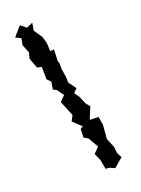

<svg xmlns="http://www.w3.org/2000/svg" viewBox="-111 -781 623 848"><g transform="rotate(-15 201.0 -357.5)"><path d="M65 -717 31 -670 57 -660 54 -628 73 -591 68 -563 90 -517 111 -514 117 -456 135 -440 132 -405 149 -398 174 -369 152 -342 173 -301 187 -274 176 -247 218 -214 206 -205 208 -165 229 -155 260 -110 237 -82 255 -49 267 -6 283 -7 309 2 343 -33 348 -38 334 -60 328 -90 306 -132V-197L296 -236L255 -233L273 -291L257 -307L237 -344L219 -365L235 -384L206 -417L203 -443L193 -483L190 -516L186 -515L183 -575L165 -572L160 -610L148 -641L118 -678L121 -714L93 -698Z"/></g></svg>

Font: チョークS
Style: Regular
Weight: 400
Designer: [Stick] Fontworks Inc.
Foundry: [Stick] Fontworks Inc.
Version: Version 1.200;FEAKit 1.0